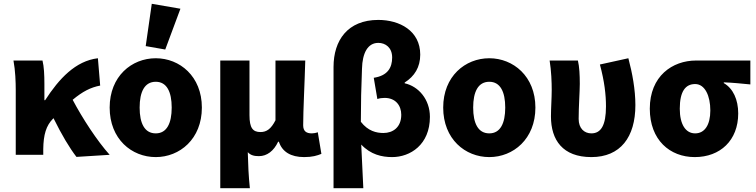

<svg xmlns="http://www.w3.org/2000/svg" viewBox="-20 -816 3987 1012"><path d="M63 0H208V-30C209 -106 223 -154 260 -191L262 -193C306 -104 346 -37 383 11L558 0C493 -72 414 -193 363 -290C416 -334 457 -355 508 -365L496 -509C378 -495 291 -401 218 -288H214V-374C214 -421 212 -465 204 -497H51C61 -444 63 -382 63 -342Z M801 12C927 12 1044 -83 1044 -249C1044 -414 927 -509 801 -509C674 -509 558 -414 558 -249C558 -83 674 12 801 12ZM801 -113C742 -113 716 -166 716 -249C716 -332 742 -385 801 -385C859 -385 885 -332 885 -249C885 -166 859 -113 801 -113ZM851 -555 931 -770 780 -796 748 -573Z M1141 176H1297C1290 109 1288 57 1286 -14C1302 4 1323 7 1345 7C1387 7 1423 -20 1446 -69H1450C1467 -16 1513 12 1583 12C1627 12 1652 4 1674 -5L1655 -119C1645 -115 1632 -113 1624 -113C1596 -113 1578 -123 1578 -156C1578 -235 1586 -383 1589 -497H1432V-182C1409 -137 1386 -120 1353 -120C1313 -120 1295 -141 1295 -209V-497H1141Z M1738 176H1895C1891 101 1888 25 1884 -54C1934 -1 1993 12 2047 12C2142 12 2246 -53 2246 -200C2246 -292 2186 -361 2113 -377V-381C2165 -414 2195 -462 2195 -528C2195 -654 2086 -711 1974 -711C1812 -711 1738 -603 1738 -463ZM2001 -115C1964 -115 1920 -125 1882 -174C1882 -268 1884 -360 1888 -454C1890 -536 1918 -590 1974 -590C2012 -590 2047 -565 2047 -513C2047 -459 2023 -417 1950 -406L1969 -294C1980 -298 1993 -300 2007 -300C2065 -300 2095 -260 2095 -211C2095 -145 2051 -115 2001 -115Z M2559 12C2685 12 2802 -83 2802 -249C2802 -414 2685 -509 2559 -509C2432 -509 2316 -414 2316 -249C2316 -83 2432 12 2559 12ZM2559 -113C2500 -113 2474 -166 2474 -249C2474 -332 2500 -385 2559 -385C2617 -385 2643 -332 2643 -249C2643 -166 2617 -113 2559 -113Z M3097 12C3250 12 3329 -93 3329 -262C3329 -344 3313 -430 3292 -509L3142 -476C3166 -387 3174 -317 3174 -255C3174 -156 3148 -113 3097 -113C3059 -113 3030 -140 3030 -189C3030 -255 3036 -334 3036 -374C3036 -421 3034 -463 3026 -497H2877C2886 -442 2888 -382 2888 -342C2888 -296 2884 -248 2884 -202C2884 -78 2946 12 3097 12Z M3642 12C3776 12 3871 -76 3871 -218C3871 -291 3844 -350 3795 -378V-382C3847 -380 3881 -376 3935 -371V-497H3649C3524 -497 3405 -415 3405 -243C3405 -78 3511 12 3642 12ZM3644 -113C3594 -113 3563 -160 3563 -243C3563 -336 3594 -373 3644 -373C3696 -373 3724 -310 3724 -234C3724 -157 3694 -113 3644 -113Z"/></svg>

Font: DAIFUKU Sans
Style: Bold
Weight: 700
Designer: Original font ‘Source Han Sans JP’ : Paul D. Hunt
Foundry: Daifuku
Version: Version 1.000